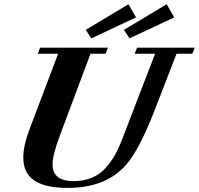

<svg xmlns="http://www.w3.org/2000/svg" viewBox="-20 -893 959 926"><path d="M420.4 -708 393.6 -749 599.6 -872.6 636.2 -809.1ZM604.5 -708 577.6 -749 783.7 -872.6 820.3 -809.1ZM307.1 13.2Q198.2 13.2 145.3 -22.5Q92.3 -58.1 92.3 -133.8Q92.3 -189.5 121.6 -267.6L260.3 -633.8H162.1L173.3 -663.1H500.5L489.3 -633.8H416.5L267.6 -236.3Q233.4 -145 233.4 -100.1Q233.4 -19.5 335 -19.5Q383.3 -19.5 421.6 -35.2Q460 -50.8 487.5 -81.1Q515.1 -111.3 533.7 -144.3Q552.2 -177.2 569.8 -223.1L728 -633.8H629.4L641.1 -663.1H919.4L907.2 -633.8H831.5L726.1 -362.3Q660.6 -193.4 603.5 -117.2Q505.9 13.2 307.1 13.2Z"/></svg>

Font: Elstob Grade
Style: Italic
Weight: 400
Italic angle: -20°
Designer: Peter S. Baker
Version: Version 1.015